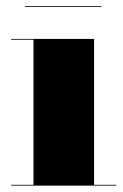

<svg xmlns="http://www.w3.org/2000/svg" viewBox="-20 -582 385 602"><path d="M58 -562.5H298V-560H58ZM15 -2.5H85V-457.5H15V-460H275V-2.5H345V0H15Z"/></svg>

Font: Bodoni* 72pt Fatface
Style: Regular
Weight: 900
Version: Version 2.3